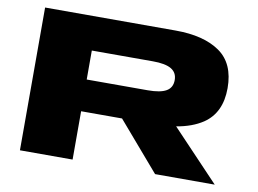

<svg xmlns="http://www.w3.org/2000/svg" viewBox="-74 -784 1200 894"><g transform="rotate(10 526.0 -337.5)"><path d="M70.5 0V-675H687.5Q821 -675 896.8 -622.2Q972.5 -569.5 972.5 -452.5Q972.5 -336 892.5 -282Q842 -248.5 767.5 -236L991.5 0H709.5L513 -228.5H319.5V0ZM319.5 -378.5H608Q667.5 -378.5 695.5 -394.8Q723.5 -411 723.5 -447Q723.5 -482 695.5 -498.8Q667.5 -515.5 608 -515.5H319.5Z"/></g></svg>

Font: Anybody UltraExpanded ExtraBold
Style: Regular
Weight: 800
Width: 9
Designer: Tyler Finck
Foundry: Etcetera Type Company
Version: Version 1.010; ttfautohint (v1.8.3) -l 8 -r 50 -G 200 -x 14 